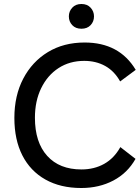

<svg xmlns="http://www.w3.org/2000/svg" viewBox="-20 -933 700 962"><path d="M659 -137Q619 -66 548 -28.5Q477 9 387 9Q283 9 207.5 -33.5Q132 -76 92 -154.5Q52 -233 52 -342Q52 -454 96.5 -539Q141 -624 220 -672Q299 -720 404 -720Q578 -720 660 -583L582 -525Q553 -577 507 -602.5Q461 -628 402 -628Q329 -628 273.5 -592Q218 -556 186.5 -491.5Q155 -427 155 -343Q155 -220 216.5 -152Q278 -84 388 -84Q452 -84 502 -112Q552 -140 583 -196ZM388 -789Q359 -789 342 -807Q325 -825 325 -851Q325 -876 342 -894.5Q359 -913 388 -913Q417 -913 434 -894.5Q451 -876 451 -851Q451 -825 434 -807Q417 -789 388 -789Z"/></svg>

Font: Livvic Medium
Style: Regular
Weight: 500
Designer: Jacques Le Bailly, Baron von Fonthausen
Version: Version 1.001; ttfautohint (v1.8.2)